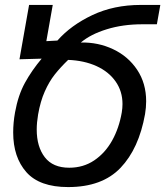

<svg xmlns="http://www.w3.org/2000/svg" viewBox="-20 -745 670 779"><path d="M33.5 -207.5Q33.5 -247 41 -289Q53.5 -358.5 81.2 -409Q109 -459.5 149 -507L59 -504.5L98 -725H194L168 -578L213 -580.5Q267.5 -642.5 354.8 -683.8Q442 -725 551 -725H630.5L616.5 -646.5H557.5Q478.5 -646.5 413 -626.2Q347.5 -606 308 -572.5Q378.5 -574 439.2 -545.2Q500 -516.5 536.5 -461.8Q573 -407 573 -334Q573 -309 568.5 -282Q543.5 -142 469 -64Q394.5 14 256.5 14Q140.5 14 87 -46.5Q33.5 -107 33.5 -207.5ZM129 -219.5Q129 -149.5 161.8 -107Q194.5 -64.5 261 -64.5Q318 -64.5 362.2 -94.2Q406.5 -124 434.8 -174.5Q463 -225 474 -288.5Q477 -306.5 477 -323Q477 -374.5 449.2 -414.2Q421.5 -454 371.5 -476.8Q321.5 -499.5 256.5 -502Q224.5 -471 202 -442.5Q179.5 -414 161.8 -374.2Q144 -334.5 134.5 -280Q129 -247 129 -219.5Z"/></svg>

Font: JuliaMono
Style: Italic
Weight: 400
Italic angle: -9°
Monospace: yes
Designer: cormullion
Foundry: corm
Version: Version 0.057; ttfautohint (v1.8.4)